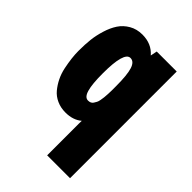

<svg xmlns="http://www.w3.org/2000/svg" viewBox="-228 -655 986 986"><g transform="rotate(45 265.0 -161.5)"><path d="M302.7 231V0.5Q302.7 -10.7 303.2 -20Q268.1 9.3 213.9 9.3Q178.7 9.3 150.1 -3.7Q121.6 -16.6 102.8 -39.3Q84 -62 70.6 -89.4Q57.1 -116.7 50.3 -149.4Q37.1 -213.4 37.1 -261.7Q37.1 -310.1 41.3 -346.2Q45.4 -382.3 57.4 -421.1Q69.3 -460 88.1 -488.5Q106.9 -517.1 138.4 -535.4Q169.9 -553.7 210.4 -553.7Q277.3 -553.7 316.4 -507.8L323.7 -543.9H468.8V231ZM252 -425.3Q207 -425.3 207 -269Q207 -190.9 217.8 -153.6Q228.5 -116.2 252 -116.2Q272 -116.2 280.8 -129.9Q285.6 -137.7 289.6 -144.8Q293.5 -151.9 295.7 -165Q297.9 -178.2 299.1 -187.5Q300.3 -196.8 301 -213.4Q301.8 -230 301.8 -239.3Q301.8 -239.3 301.8 -270Q301.8 -352.1 290 -388.7Q278.3 -425.3 252 -425.3Z"/></g></svg>

Font: Open Sans Hebrew Condensed Extra Bold
Style: Regular
Weight: 800
Width: 3
Foundry: Ascender Corporation, Yanek Iontef
Version: Version 2.001;PS 002.001;hotconv 1.0.70;makeotf.lib2.5.58329